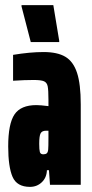

<svg xmlns="http://www.w3.org/2000/svg" viewBox="-20 -721 359 749"><path d="M12 -150Q12 -238 36.5 -274.5Q61 -311 122 -311Q137 -311 169 -307V-332Q169 -370 166 -384.5Q163 -399 151.5 -404Q140 -409 111 -409Q76 -409 31 -406V-507Q97 -518 150 -518Q204 -518 235 -499.5Q266 -481 280.5 -437Q295 -393 295 -314V0H175L171 -57H163Q162 -28 143 -10Q124 8 97 8Q46 8 29 -31Q12 -70 12 -150ZM168 -138Q169 -148 169 -184V-211H159Q144 -211 138.5 -201Q133 -191 133 -160Q133 -137 135.5 -128Q138 -119 149 -119Q158 -119 162.5 -123Q167 -127 168 -138ZM100 -557 64 -696V-701H188L211 -562V-557Z"/></svg>

Font: Saira Ultra Condensed Black
Style: Regular
Weight: 900
Width: 1
Designer: Hector Gatti with collaboration of the Omnibus-Type team
Foundry: Omnibus-Type
Version: Version 1.001; ttfautohint (v1.8)